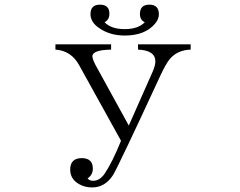

<svg xmlns="http://www.w3.org/2000/svg" viewBox="-20 -716 1040 832"><path d="M220.2 -523.9H461.4V-501Q380.4 -499.5 380.4 -472.2Q380.4 -460.4 394 -434.1L538.1 -171.9L642.1 -406.7Q653.3 -433.6 653.3 -449.7Q653.3 -498 578.1 -501V-523.9H806.2V-501Q750 -499.5 716.3 -460.9Q698.7 -440.4 671.4 -380.9Q495.6 -1 470.2 42Q435.5 96.2 379.4 96.2Q346.7 96.2 321.3 81.1Q284.2 59.1 284.2 19Q284.2 -30.8 334.5 -30.8Q382.3 -30.8 382.3 15.1Q382.3 41.5 359.4 57.1Q367.7 67.4 383.3 67.4Q412.1 67.4 433.1 37.1Q466.8 -12.7 504.4 -106L323.2 -433.1Q288.6 -496.6 220.2 -501ZM607.4 -619.6Q586.4 -628.9 586.4 -655.8Q586.4 -695.8 627.4 -695.8Q668.5 -695.8 668.5 -653.8Q668.5 -632.8 651.4 -612.8Q607.9 -562 520.5 -562Q455.6 -562 409.2 -594.7Q372.1 -620.1 372.1 -654.8Q372.1 -695.8 413.1 -695.8Q454.1 -695.8 454.1 -656.7Q454.1 -630.4 433.1 -619.6Q461.9 -589.8 520 -589.8Q578.6 -589.8 607.4 -619.6Z"/></svg>

Font: I.Ming
Style: Regular
Weight: 400
Designer: Ichiten Fonts Project
Version: Version 5.10 Mar 24, 2018